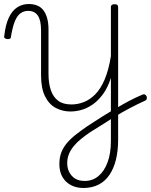

<svg xmlns="http://www.w3.org/2000/svg" viewBox="-66 -536 751 954"><path d="M508 4Q523 -5 539 -14.5Q555 -24 572.5 -33Q590 -42 607.5 -50.5Q625 -59 642 -66Q649 -69 654.5 -66Q660 -63 662.5 -57Q665 -51 663 -44.5Q661 -38 653 -35Q633 -26 615 -17Q597 -8 579 1.5Q561 11 543 21Q525 31 508 42ZM349 398Q295 398 262 366Q229 334 229 279Q229 247 238.5 222Q248 197 266 175.5Q284 154 310 133.5Q336 113 368 91Q388 78 407.5 65.5Q427 53 446.5 40.5Q466 28 485 17V-149Q469 -99 444.5 -66.5Q420 -34 392.5 -15.5Q365 3 337.5 10.5Q310 18 284 18Q245 18 211.5 0.5Q178 -17 158 -57Q138 -97 138 -161V-385Q138 -435 122 -458.5Q106 -482 74 -482Q53 -482 36 -470Q19 -458 7.5 -429.5Q-4 -401 -12 -351Q-12 -346 -17 -343.5Q-22 -341 -32 -342Q-38 -343 -42.5 -347Q-47 -351 -45 -356Q-39 -412 -22.5 -447.5Q-6 -483 19.5 -499.5Q45 -516 77 -516Q99 -516 117.5 -509Q136 -502 148.5 -486.5Q161 -471 168 -446.5Q175 -422 175 -389V-169Q175 -121 187 -87Q199 -53 223.5 -35Q248 -17 289 -17Q320 -17 350 -28.5Q380 -40 407 -67Q434 -94 454 -141Q474 -188 485 -257V-500Q485 -508 489.5 -511.5Q494 -515 504 -515Q513 -515 517 -511.5Q521 -508 521 -500V158Q521 213 510 257.5Q499 302 477.5 333.5Q456 365 423.5 381.5Q391 398 349 398ZM355 363Q394 363 423 339Q452 315 468.5 270.5Q485 226 485 165V56Q469 67 451.5 77.5Q434 88 417 99Q400 110 383 120Q357 138 336 155Q315 172 300 190.5Q285 209 276.5 229.5Q268 250 268 275Q268 300 278.5 320Q289 340 307.5 351.5Q326 363 355 363Z"/></svg>

Font: Playwrite HR Lijeva Thin
Style: Regular
Weight: 250
Designer: Veronika Burian, José Scaglione
Foundry: TypeTogether
Version: Version 1.002